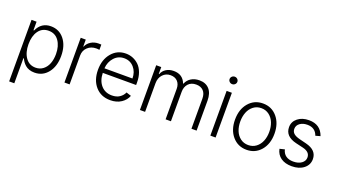

<svg xmlns="http://www.w3.org/2000/svg" viewBox="-74 -1362 3859 2199"><g transform="rotate(20 1856.0 -262.5)"><path d="M83.5 204.6V-545.4H145V-441.4H152.3Q203.6 -552.7 319.3 -552.7Q420.4 -552.7 482.4 -475.3Q544.4 -397.9 544.4 -271.5Q544.4 -145 482.2 -66.9Q419.9 11.2 319.8 11.2Q284.7 11.2 255.6 1.2Q226.6 -8.8 206.8 -26.4Q187 -43.9 174.3 -62Q161.6 -80.1 152.3 -101.1H146.5V204.6ZM146 -272.5Q146 -171.4 190.4 -108.9Q234.9 -46.4 312.5 -46.4Q365.2 -46.4 404.1 -76.7Q442.9 -106.9 461.9 -157.5Q481 -208 481 -272.5Q481 -370.1 436.5 -432.9Q392.1 -495.6 312.5 -495.6Q233.9 -495.6 189.9 -434.3Q146 -373 146 -272.5Z M683.1 0V-545.4H744.6V-461.4H749Q765.6 -502.9 806.4 -528.3Q847.2 -553.7 898.4 -553.7Q915 -553.7 931.6 -552.7V-488.3Q930.2 -488.3 923.6 -489.3Q917 -490.2 908.9 -491Q900.9 -491.7 893.6 -491.7Q829.6 -491.7 787.8 -452.1Q746.1 -412.6 746.1 -352.1V0Z M1243.2 11.2Q1129.4 11.2 1061.8 -66.4Q994.1 -144 994.1 -269.5Q994.1 -393.6 1061 -473.1Q1127.9 -552.7 1233.4 -552.7Q1278.8 -552.7 1319.6 -536.1Q1360.4 -519.5 1393.1 -487.5Q1425.8 -455.6 1445.1 -403.3Q1464.4 -351.1 1464.4 -285.2V-253.9H1058.1Q1060.5 -159.2 1110.4 -102.8Q1160.2 -46.4 1243.2 -46.4Q1298.3 -46.4 1335.9 -71.5Q1373.5 -96.7 1390.6 -136.2L1450.7 -116.7Q1430.7 -62 1376 -25.4Q1321.3 11.2 1243.2 11.2ZM1058.1 -309.6H1399.4Q1399.4 -389.2 1352.8 -442.4Q1306.2 -495.6 1233.4 -495.6Q1160.6 -495.6 1112.1 -441.9Q1063.5 -388.2 1058.1 -309.6Z M1603 0V-545.4H1664.6V-461.4H1669.9Q1686 -504.4 1724.6 -528.6Q1763.2 -552.7 1816.4 -552.7Q1925.8 -552.7 1963.9 -453.6H1968.3Q1986.8 -500 2029.1 -526.4Q2071.3 -552.7 2129.9 -552.7Q2206.5 -552.7 2250.2 -504.2Q2293.9 -455.6 2293.9 -365.2V0H2231V-365.2Q2231 -428.2 2198.7 -461.4Q2166.5 -494.6 2110.8 -494.6Q2049.8 -494.6 2015.4 -457Q1981 -419.4 1981 -358.9V0H1916V-371.1Q1916 -427.2 1884.8 -460.9Q1853.5 -494.6 1798.3 -494.6Q1741.2 -494.6 1703.6 -453.9Q1666 -413.1 1666 -349.6V0Z M2527.6 -652.6Q2513.7 -639.2 2494.1 -639.2Q2474.6 -639.2 2460.7 -652.6Q2446.8 -666 2446.8 -684.6Q2446.8 -703.1 2460.7 -716.6Q2474.6 -730 2494.1 -730Q2513.7 -730 2527.6 -716.6Q2541.5 -703.1 2541.5 -684.6Q2541.5 -666 2527.6 -652.6ZM2461.4 0V-545.4H2525.4V0Z M2664.1 -270Q2664.1 -395.5 2731.2 -474.1Q2798.3 -552.7 2904.3 -552.7Q3010.3 -552.7 3077.4 -474.1Q3144.5 -395.5 3144.5 -270Q3144.5 -145.5 3077.4 -67.1Q3010.3 11.2 2904.3 11.2Q2798.3 11.2 2731.2 -67.1Q2664.1 -145.5 2664.1 -270ZM2808.8 -77.1Q2849.6 -46.4 2904.3 -46.4Q2959 -46.4 2999.8 -77.1Q3040.5 -107.9 3060.8 -158Q3081.1 -208 3081.1 -270Q3081.1 -332 3061 -382.6Q3041 -433.1 3000 -464.4Q2959 -495.6 2904.3 -495.6Q2849.6 -495.6 2808.8 -464.4Q2768.1 -433.1 2748 -382.6Q2728 -332 2728 -270Q2728 -208 2748 -158Q2768.1 -107.9 2808.8 -77.1Z M3649.4 -425.8 3591.8 -409.7Q3561 -497.1 3464.8 -497.1Q3409.7 -497.1 3374 -470.7Q3338.4 -444.3 3338.4 -402.8Q3338.4 -367.7 3362.3 -346.2Q3386.2 -324.7 3438 -311.5L3520.5 -291Q3657.2 -257.3 3657.2 -147.5Q3657.2 -77.6 3601.1 -33.2Q3544.9 11.2 3455.1 11.2Q3374.5 11.2 3322.8 -24.9Q3271 -61 3256.8 -128.9L3317.4 -144Q3328.6 -95.7 3363.3 -70.6Q3397.9 -45.4 3454.1 -45.4Q3516.1 -45.4 3554.2 -73.5Q3592.3 -101.6 3592.3 -144.5Q3592.3 -212.4 3503.4 -233.4L3414.1 -254.4Q3274.9 -288.1 3274.9 -400.4Q3274.9 -467.3 3328.4 -510Q3381.8 -552.7 3464.8 -552.7Q3606 -552.7 3649.4 -425.8Z"/></g></svg>

Font: Interop Light
Style: Regular
Weight: 300
Designer: Rasmus Andersson, Google, Jang Haemin
Foundry: jhaemin
Version: Version 1.007